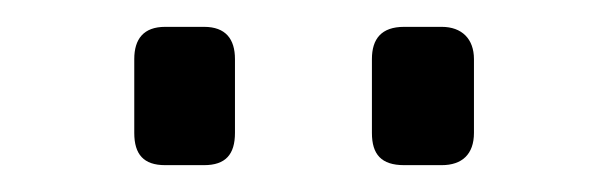

<svg xmlns="http://www.w3.org/2000/svg" viewBox="-20 -713 451 143"><path d="M103 -693C87 -693 80 -684 80 -669V-614C80 -598 87 -590 103 -590H132C148 -590 155 -598 155 -614V-669C155 -684 148 -693 132 -693ZM281 -693C264 -693 257 -684 257 -669V-614C257 -598 264 -590 281 -590H309C324 -590 333 -598 333 -614V-669C333 -684 324 -693 309 -693Z"/></svg>

Font: SnT
Style: Regular
Weight: 400
Designer: Natanael Gama
Version: Version 1.001;PS 001.001;hotconv 1.0.70;makeotf.lib2.5.58329